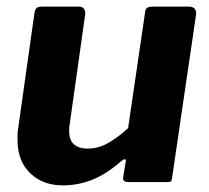

<svg xmlns="http://www.w3.org/2000/svg" viewBox="-20 -550 632 580"><path d="M170 10Q109 10 71 -27Q33 -64 33 -126Q33 -133 33 -141Q33 -149 34 -156L84 -510Q86 -522 90.5 -526Q95 -530 108 -530H218Q229 -530 234 -523Q239 -516 237 -504L190 -171Q189 -166 189 -161.5Q189 -157 189 -154Q189 -126 204 -113.5Q219 -101 244 -101Q278 -101 308.5 -119Q339 -137 367 -163L418 -511Q419 -523 424.5 -526.5Q430 -530 443 -530H551Q563 -530 568.5 -523Q574 -516 572 -504L500 -14Q499 -5 496.5 -2.5Q494 0 486 0H367Q360 0 355.5 -3Q351 -6 352 -14L360 -63Q361 -69 357 -69Q353 -69 346 -63Q300 -23 257.5 -6.5Q215 10 170 10Z"/></svg>

Font: Libre Franklin Thin
Style: Bold Italic
Weight: 700
Italic angle: -8°
Version: Version 3.000